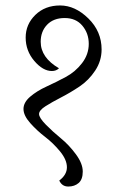

<svg xmlns="http://www.w3.org/2000/svg" viewBox="-20 -656 440 703"><path d="M352 -475Q352 -433 328.5 -397.5Q305 -362 271.5 -339.5Q238 -317 204 -299.5Q170 -282 146.5 -267Q123 -252 123 -238.5Q123 -225 148 -199.5Q173 -174 203 -149.5Q233 -125 258 -91Q283 -57 283 -28Q283 1 268 14Q253 27 230 27Q207 27 197 5Q225 -16 225 -43.5Q225 -71 200 -101.5Q175 -132 145.5 -154.5Q116 -177 91 -205Q66 -233 66 -257Q66 -281 90.5 -302Q115 -323 150 -339Q185 -355 220.5 -374Q256 -393 280.5 -425Q305 -457 305 -495.5Q305 -534 281.5 -562Q258 -590 217 -590Q176 -590 152.5 -565.5Q129 -541 129 -503Q129 -445 196 -406Q186 -396 170 -396Q137 -396 105.5 -433Q74 -470 74 -518.5Q74 -567 109.5 -601.5Q145 -636 200 -636Q255 -636 303.5 -588.5Q352 -541 352 -475Z"/></svg>

Font: Laila Light
Style: Regular
Weight: 300
Designer: Hitesh Malaviya
Foundry: Indian Type Foundry
Version: Version 1.302;PS 1.0;hotconv 1.0.78;makeotf.lib2.5.61930; tt